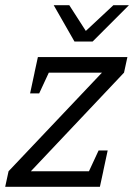

<svg xmlns="http://www.w3.org/2000/svg" viewBox="-38 -720 517 740"><path d="M453 -500 440 -440 81 -60H360L347 0H-18L-5 -60L355 -440H95L108 -500ZM377 -140 347 0H277L342 -140ZM78 -360 108 -500H178L113 -360ZM249 -560 399 -700H459L319 -560ZM319 -560H249L169 -700H229Z"/></svg>

Font: Epunda Slab Light
Style: Italic
Weight: 300
Italic angle: -12°
Designer: Simon Atzbach
Foundry: typofactur
Version: Version 1.102